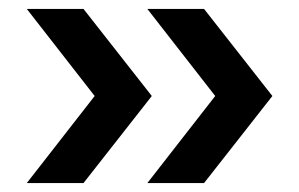

<svg xmlns="http://www.w3.org/2000/svg" viewBox="-20 -484 669 430"><path d="M310 -74H437L590 -269L437 -464H310L462 -269ZM40 -74H167L320 -269L167 -464H40L192 -269Z"/></svg>

Font: Mluvka SemiBold
Style: Regular
Weight: 600
Designer: Modified by Jiří Krblich, Original typeface by Gumpita Rahayu
Foundry: Gumpita Rahayu & Jiří Krblich
Version: Version 2.000;Glyphs 3.1.1 (3134)